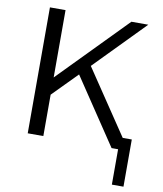

<svg xmlns="http://www.w3.org/2000/svg" viewBox="-95 -771 884 1042"><g transform="rotate(10 347.0 -249.5)"><path d="M95 0V-694H181V-323L544 -694H637L369 -420V-419L607 -65H657V195H593V0H557L314 -363L181 -228V0Z"/></g></svg>

Font: CMU Sans Serif
Style: Medium
Weight: 500
Version: Version 0.7.0